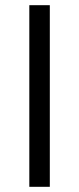

<svg xmlns="http://www.w3.org/2000/svg" viewBox="-20 -720 304 740"><path d="M93 0H172V-700H93Z"/></svg>

Font: Unageo
Style: Regular
Weight: 400
Designer: Richard Sepsi
Foundry: Richard Sepsi
Version: Version 2.000